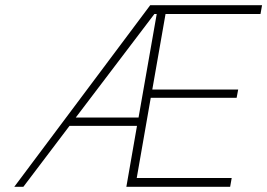

<svg xmlns="http://www.w3.org/2000/svg" viewBox="-20 -720 1030 740"><path d="M618 -666 567 -375H898L892 -343H561L507 -34H873L867 0H467L508 -235H248L70 0H35L559 -700H990L984 -666ZM514 -267 584 -666H575L272 -267Z"/></svg>

Font: Be Vietnam Thin
Style: Italic
Weight: 250
Italic angle: -9°
Designer: Gabriel Lam
Foundry: TypeRant
Version: Version 3.000